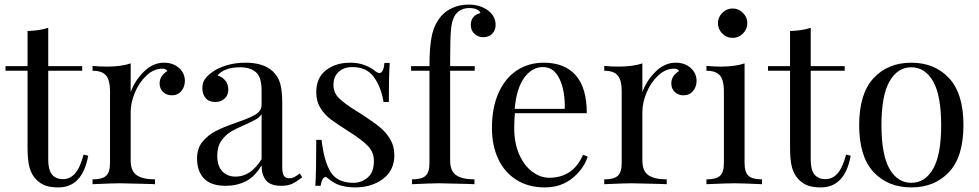

<svg xmlns="http://www.w3.org/2000/svg" viewBox="-20 -802 4262 836"><path d="M190 -514H338V-494H190V-107Q190 -62 206.5 -42Q223 -22 254 -22Q285 -22 307 -47Q329 -72 344 -129L364 -124Q339 14 234 14Q200 14 178 6Q156 -2 139 -19Q117 -41 108.5 -73Q100 -105 100 -159V-494H4V-514H100V-667Q156 -669 190 -681Z M785 -450Q785 -424 769.5 -405.5Q754 -387 728 -387Q706 -387 690.5 -401Q675 -415 675 -439Q675 -472 709 -493Q702 -503 688 -503Q649 -503 617 -472.5Q585 -442 567 -398Q549 -354 549 -315V-103Q549 -57 575.5 -39Q602 -21 655 -21V0L631 -1Q529 -4 501 -4Q475 -4 383 0V-21Q425 -21 442 -36.5Q459 -52 459 -93V-406Q459 -452 442 -473Q425 -494 383 -494V-515Q415 -512 445 -512Q508 -512 549 -526V-401Q567 -451 606.5 -490Q646 -529 694 -529Q734 -529 759.5 -506Q785 -483 785 -450Z M838 -112Q838 -157 862.5 -186Q887 -215 920.5 -232Q954 -249 1009 -268Q1065 -287 1092 -303Q1119 -319 1119 -346V-408Q1119 -466 1094.5 -487.5Q1070 -509 1026 -509Q956 -509 927 -473Q947 -468 960.5 -452Q974 -436 974 -412Q974 -387 958 -372.5Q942 -358 917 -358Q889 -358 875 -375.5Q861 -393 861 -418Q861 -442 872.5 -458Q884 -474 907 -490Q931 -507 968 -518Q1005 -529 1049 -529Q1127 -529 1167 -492Q1192 -469 1200.5 -436.5Q1209 -404 1209 -351V-73Q1209 -48 1216 -37Q1223 -26 1240 -26Q1252 -26 1262.5 -31.5Q1273 -37 1285 -47L1296 -30Q1270 -10 1251.5 -1.5Q1233 7 1205 7Q1157 7 1138 -17Q1119 -41 1119 -82Q1089 -32 1050 -12.5Q1011 7 962 7Q899 7 868.5 -24.5Q838 -56 838 -112ZM1119 -109V-305Q1110 -291 1094 -282Q1078 -273 1045 -258Q1007 -242 983.5 -227.5Q960 -213 943 -188Q926 -163 926 -124Q926 -79 948 -56Q970 -33 1006 -33Q1072 -33 1119 -109Z M1614 -492Q1625 -484 1632 -484Q1650 -484 1654 -528H1677Q1673 -479 1673 -358H1650Q1639 -424 1607.5 -467Q1576 -510 1514 -510Q1478 -510 1455 -489.5Q1432 -469 1432 -433Q1432 -398 1456 -374.5Q1480 -351 1533 -318Q1542 -313 1560 -301Q1606 -271 1634 -248Q1662 -225 1679.5 -195Q1697 -165 1697 -126Q1697 -60 1647.5 -23Q1598 14 1526 14Q1481 14 1447 0Q1425 -11 1406 -27Q1402 -31 1397 -31Q1390 -31 1384.5 -21Q1379 -11 1376 7H1353Q1357 -50 1357 -193H1380Q1391 -99 1420 -52.5Q1449 -6 1519 -6Q1554 -6 1581 -29Q1608 -52 1608 -101Q1608 -140 1581.5 -167Q1555 -194 1495 -232Q1446 -263 1419.5 -283Q1393 -303 1375 -332Q1357 -361 1357 -400Q1357 -463 1399 -496Q1441 -529 1505 -529Q1541 -529 1569 -518Q1597 -507 1614 -492Z M2107 -755Q2138 -730 2138 -693Q2138 -670 2123 -655Q2108 -640 2085 -640Q2062 -640 2046 -654.5Q2030 -669 2030 -694Q2030 -715 2041.5 -728Q2053 -741 2072 -745Q2069 -755 2056 -761Q2043 -767 2023 -767Q2001 -767 1984 -757Q1967 -747 1958 -730Q1947 -710 1943.5 -671Q1940 -632 1940 -540V-514H2047V-494H1940V-103Q1940 -57 1966.5 -39Q1993 -21 2046 -21V0L2022 -1Q1920 -4 1892 -4Q1866 -4 1774 0V-21Q1816 -21 1833 -36.5Q1850 -52 1850 -93V-494H1770V-514H1850Q1850 -602 1861 -650Q1872 -698 1901 -732Q1921 -755 1952 -768.5Q1983 -782 2020 -782Q2072 -782 2107 -755Z M2539 -120Q2521 -65 2471.5 -25.5Q2422 14 2352 14Q2281 14 2229 -18.5Q2177 -51 2149.5 -109.5Q2122 -168 2122 -245Q2122 -332 2150 -396Q2178 -460 2229 -494.5Q2280 -529 2348 -529Q2438 -529 2486.5 -474.5Q2535 -420 2535 -309H2222Q2219 -281 2219 -245Q2219 -179 2240.5 -130Q2262 -81 2297.5 -54.5Q2333 -28 2372 -28Q2420 -28 2457 -51Q2494 -74 2519 -128ZM2221 -328H2439Q2441 -406 2416.5 -458Q2392 -510 2344 -510Q2297 -510 2263 -464Q2229 -418 2221 -328Z M3013 -450Q3013 -424 2997.5 -405.5Q2982 -387 2956 -387Q2934 -387 2918.5 -401Q2903 -415 2903 -439Q2903 -472 2937 -493Q2930 -503 2916 -503Q2877 -503 2845 -472.5Q2813 -442 2795 -398Q2777 -354 2777 -315V-103Q2777 -57 2803.5 -39Q2830 -21 2883 -21V0L2859 -1Q2757 -4 2729 -4Q2703 -4 2611 0V-21Q2653 -21 2670 -36.5Q2687 -52 2687 -93V-406Q2687 -452 2670 -473Q2653 -494 2611 -494V-515Q2643 -512 2673 -512Q2736 -512 2777 -526V-401Q2795 -451 2834.5 -490Q2874 -529 2922 -529Q2962 -529 2987.5 -506Q3013 -483 3013 -450Z M3234 -701Q3234 -675 3215 -656Q3196 -637 3170 -637Q3144 -637 3125 -656Q3106 -675 3106 -701Q3106 -727 3125 -746Q3144 -765 3170 -765Q3196 -765 3215 -746Q3234 -727 3234 -701ZM3222 -93Q3222 -52 3239 -36.5Q3256 -21 3298 -21V0Q3206 -4 3177 -4Q3148 -4 3056 0V-21Q3098 -21 3115 -36.5Q3132 -52 3132 -93V-406Q3132 -452 3115 -473Q3098 -494 3056 -494V-515Q3088 -512 3118 -512Q3181 -512 3222 -526Z M3510 -514H3658V-494H3510V-107Q3510 -62 3526.5 -42Q3543 -22 3574 -22Q3605 -22 3627 -47Q3649 -72 3664 -129L3684 -124Q3659 14 3554 14Q3520 14 3498 6Q3476 -2 3459 -19Q3437 -41 3428.5 -73Q3420 -105 3420 -159V-494H3324V-514H3420V-667Q3476 -669 3510 -681Z M4175 -257Q4175 -120 4112.5 -53Q4050 14 3948 14Q3846 14 3783.5 -53Q3721 -120 3721 -257Q3721 -394 3783.5 -461.5Q3846 -529 3948 -529Q4050 -529 4112.5 -461.5Q4175 -394 4175 -257ZM3818 -257Q3818 -128 3853 -67Q3888 -6 3948 -6Q4008 -6 4043 -67Q4078 -128 4078 -257Q4078 -386 4043 -447.5Q4008 -509 3948 -509Q3888 -509 3853 -447.5Q3818 -386 3818 -257Z"/></svg>

Font: Myanmar April Display
Style: Regular
Weight: 400
Designer: Khon Soe Zaw Thu
Foundry: Myanmar OS
Version: Version 2.50 April 12, 2019